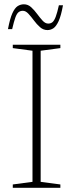

<svg xmlns="http://www.w3.org/2000/svg" viewBox="-20 -896 349 916"><path d="M268 -16V0H41V-16L135 -28.5V-654L41 -666.5V-682.5H268V-666.5L174 -654V-28.5ZM280.5 -871Q271.5 -821 259.8 -795.5Q248 -770 234.8 -761.2Q221.5 -752.5 206.5 -752.5Q186.5 -752.5 170.8 -766.5Q155 -780.5 141.8 -798.5Q128.5 -816.5 115.5 -830.5Q102.5 -844.5 89 -844.5Q77 -844.5 68.5 -837.8Q60 -831 53.2 -812.2Q46.5 -793.5 38 -757H18Q27.5 -807.5 39 -832.8Q50.5 -858 64.2 -866.8Q78 -875.5 94 -875.5Q113.5 -875.5 128.8 -861.5Q144 -847.5 157.2 -829.5Q170.5 -811.5 183.2 -797.5Q196 -783.5 210 -783.5Q222 -783.5 230.2 -790.2Q238.5 -797 245.8 -816Q253 -835 261 -871Z"/></svg>

Font: Newsreader ExtraLight
Style: Regular
Weight: 250
Designer: Hugues Gentile
Foundry: Production Type
Version: Version 1.003